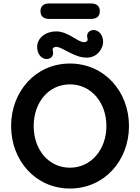

<svg xmlns="http://www.w3.org/2000/svg" viewBox="-20 -1076 807 1106"><path d="M383 -710C185 -710 44 -549 44 -350C44 -151 185 10 383 10C581 10 723 -151 723 -350C723 -549 581 -710 383 -710ZM383 -110C259 -110 174 -215 174 -350C174 -485 259 -590 383 -590C506 -590 593 -484 593 -350C593 -216 506 -110 383 -110ZM284 -785C280 -798 290 -806 304 -806C340 -806 405 -744 479 -744C544 -744 574 -800 574 -834C574 -875 549 -903 519 -903C495 -903 475 -884 484 -854C488 -841 478 -833 464 -833C428 -833 372 -895 305 -895C233 -895 194 -849 194 -807C194 -764 219 -736 249 -736C273 -736 293 -755 284 -785ZM505 -967C538 -967 555 -983 555 -1012C555 -1040 537 -1056 505 -1056H263C231 -1056 213 -1040 213 -1012C213 -983 231 -967 263 -967Z"/></svg>

Font: Hotpoint
Style: Bold
Weight: 700
Designer: Andrew Paglinawan, Luciano Perondi, Riccardo Olocco
Foundry: CAST Cooperativa Anonima Servizi Tipografici
Version: Version 1.000;PS 2.1;hotconv 16.6.51;makeotf.lib2.5.65220